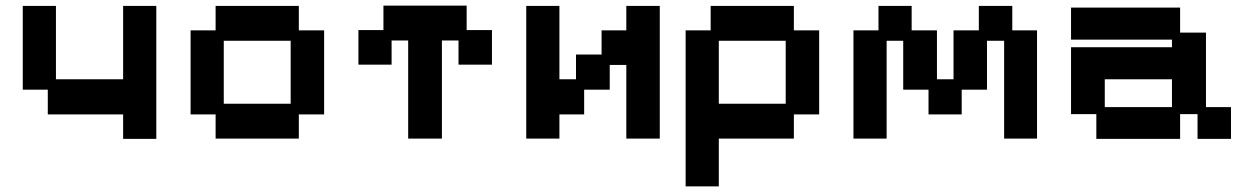

<svg xmlns="http://www.w3.org/2000/svg" viewBox="-20 -482 4471 683"><path d="M418 12V-75H150V-163H61V-461H179V-200H418V-461H536V12Z M747 11V-75H658V-374H747V-461H1043V-374H1133V-75H1043V11ZM776 -113H1014V-337H776Z M1432 11V-338H1373V-252H1255V-375H1344V-462H1640V-375H1730V-252H1611V-338H1552V11Z M1852 11V-461H1970V-200H2029V-288H2120V-374H2208V-461H2327V11H2208V-251H2149V-163H2058V-75H1970V11Z M2419 181V-374H2508V-461H2804V-374H2894V-75H2804V11H2537V181ZM2537 -113H2775V-337H2537Z M3016 11V-374H3105V-461H3223V-374H3313V-200H3372V-374H3462V-461H3581V-374H3669V11H3552V-337H3491V-163H3401V-75H3283V-163H3193V-337H3134V11Z M3880 12V-76H3790V-314H4149V-341H3790V-455H4178V-366H4270V-101H4359V12H4240V-76H4178V12ZM3910 -101H4149V-200H3910Z"/></svg>

Font: Pixelify Sans SemiBold
Style: Regular
Weight: 600
Designer: Stefie Justprince
Foundry: Typecalism Foundryline
Version: Version 1.000